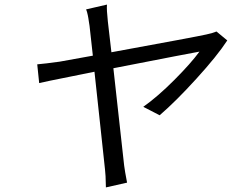

<svg xmlns="http://www.w3.org/2000/svg" viewBox="-20 -779 1015 841"><path d="M928.3 -641 975.5 -601.9Q931.5 -534.4 840.7 -434.7Q750 -334.9 679.3 -274.1L607.6 -311.1Q670.5 -355.5 743.4 -428.6Q816.4 -501.8 853.7 -552.9Q827.8 -548.7 476.6 -480.1Q521.7 -69.2 523.8 -54Q526.6 -30.9 536.6 21L443.9 41.9Q442.8 -17.4 440 -35.9Q437.9 -54.7 421 -212.9Q404.1 -371.1 393.8 -464.8Q354.4 -456.7 293 -444.4Q231.5 -432.2 198.9 -425.4Q166.2 -418.7 151.6 -415.1L143.1 -497.2Q176.5 -500 241.1 -508.9L386.7 -535.2Q374.3 -650.9 372.2 -665.8Q371.1 -671.9 369.5 -682.9Q367.9 -693.9 367 -699.4Q366.1 -704.9 364.5 -712.7Q362.9 -720.5 361.2 -726.4Q359.4 -732.2 357.2 -737.9L448.5 -758.9Q446.7 -736.5 452.4 -685L468 -550.1Q842.7 -618.6 882.8 -627.8Q909.8 -633.2 928.3 -641Z"/></svg>

Font: Karasuma Gothic
Style: Italic
Weight: 400
Italic angle: -9.39999°
Designer: Rasmus Andersson / Ryoko Nishizuka
Foundry: Genbu
Version: Version 1.00